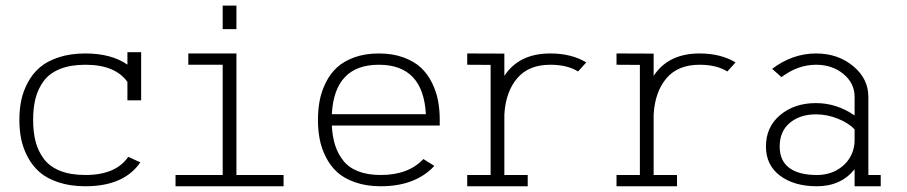

<svg xmlns="http://www.w3.org/2000/svg" viewBox="-20 -666 3222 682"><path d="M481.4 -309.6H432.6V-375Q389.2 -436 283.2 -436Q230.5 -436 193.4 -421.1Q156.2 -406.2 135.7 -378.7Q115.2 -351.1 106.4 -317.4Q97.7 -283.7 97.7 -240.2Q97.7 -196.8 106.4 -163.1Q115.2 -129.4 135.7 -101.8Q156.2 -74.2 193.4 -59.3Q230.5 -44.4 283.2 -44.4Q391.6 -44.4 435.5 -108.9L478.5 -89.4Q420.4 -4.4 283.2 -4.4Q230 -4.4 188.5 -18.1Q147 -31.7 121.1 -54.2Q95.2 -76.7 78.6 -107.9Q62 -139.2 55.4 -171.4Q48.8 -203.6 48.8 -240.2Q48.8 -276.9 55.4 -309.1Q62 -341.3 78.6 -372.6Q95.2 -403.8 121.1 -426.3Q147 -448.7 188.5 -462.4Q230 -476.1 283.2 -476.1Q375 -476.1 432.6 -436.5V-480.5H481.4Z M819.8 -646V-562.5H771V-646ZM603.5 -4.4V-44.4H771V-436H648.9V-476.1H819.8V-44.4H987.3V-4.4Z M1158.7 -260.3H1492.7Q1483.4 -436 1325.7 -436Q1168 -436 1158.7 -260.3ZM1158.7 -220.2Q1160.6 -180.7 1170.4 -150.1Q1180.2 -119.6 1199.7 -95Q1219.2 -70.3 1252.7 -57.4Q1286.1 -44.4 1332.5 -44.4Q1430.7 -44.4 1483.9 -101.1L1522.9 -76.7Q1455.6 -4.4 1332.5 -4.4Q1281.7 -4.4 1241.9 -18.3Q1202.1 -32.2 1177.7 -54.4Q1153.3 -76.7 1137.5 -108.2Q1121.6 -139.6 1115.5 -171.9Q1109.4 -204.1 1109.4 -240.2Q1109.4 -276.4 1115.5 -308.6Q1121.6 -340.8 1137 -372.1Q1152.3 -403.3 1176.3 -425.8Q1200.2 -448.2 1238.5 -462.2Q1276.9 -476.1 1325.7 -476.1Q1374.5 -476.1 1412.8 -462.2Q1451.2 -448.2 1475.1 -425.8Q1499 -403.3 1514.4 -372.1Q1529.8 -340.8 1535.9 -308.6Q1542 -276.4 1542 -240.2V-220.2Z M1639.6 -4.4V-44.4H1722.7V-435.5L1639.6 -436V-476.1L1771.5 -475.6V-396.5Q1823.7 -476.1 1934.6 -476.1Q2009.8 -476.1 2062.5 -444.3L2033.2 -412.1Q1995.1 -436 1934.6 -436Q1857.4 -436 1816.7 -387.5Q1775.9 -338.9 1771.5 -258.8V-44.4H1854.5V-4.4Z M2169.9 -4.4V-44.4H2252.9V-435.5L2169.9 -436V-476.1L2301.8 -475.6V-396.5Q2354 -476.1 2464.8 -476.1Q2540 -476.1 2592.8 -444.3L2563.5 -412.1Q2525.4 -436 2464.8 -436Q2387.7 -436 2346.9 -387.5Q2306.2 -338.9 2301.8 -258.8V-44.4H2384.8V-4.4Z M3064.5 -321.8V-44.4H3108.4V-4.4H3015.6V-64.9Q2967.3 -4.4 2881.3 -4.4Q2800.8 -4.4 2750.7 -42Q2700.7 -79.6 2700.7 -145.5Q2700.7 -215.3 2751.5 -257.6Q2802.2 -299.8 2878.4 -299.8Q2951.7 -299.8 3015.6 -255.9V-321.8Q3015.6 -370.6 2975.8 -403.3Q2936 -436 2878.9 -436Q2814 -436 2755.9 -392.1L2722.7 -421.4Q2794.9 -476.1 2878.9 -476.1Q2956.1 -476.1 3010.3 -431.4Q3064.5 -386.7 3064.5 -321.8ZM3015.6 -206.5Q2994.6 -229 2956.3 -244.4Q2918 -259.8 2878.4 -259.8Q2821.8 -259.8 2785.6 -229.7Q2749.5 -199.7 2749.5 -145.5Q2749.5 -95.2 2783.4 -69.8Q2817.4 -44.4 2881.3 -44.4Q2925.3 -44.4 2958.3 -65.2Q2991.2 -85.9 3005.9 -120.1Q3015.6 -142.6 3015.6 -167Z"/></svg>

Font: AzarMehrMonospaced
Style: SerifRegular
Weight: 1
Designer: Amin Abedi
Version: Version 1.00